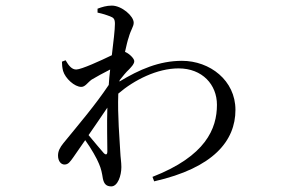

<svg xmlns="http://www.w3.org/2000/svg" viewBox="-20 -602 1040 685"><path d="M350 -56C341 -67 316 -95 296 -120C319 -153 342 -187 363 -218C361 -156 363 -95 363 -62C363 -50 358 -48 350 -56ZM407 -316C418 -330 430 -345 441 -355C451 -366 459 -374 459 -384C459 -393 442 -410 428 -416L426 -417C431 -439 435 -457 439 -468C447 -497 457 -507 457 -521C457 -545 414 -582 379 -582C360 -582 344 -577 328 -571V-557C347 -553 362 -548 372 -544C385 -539 390 -535 390 -517C390 -496 385 -455 379 -405C340 -386 270 -354 252 -354C237 -354 226 -366 214 -387L201 -382C201 -372 202 -361 205 -349C213 -322 246 -292 270 -292C284 -292 292 -307 307 -318C324 -328 349 -342 373 -354C371 -336 369 -318 368 -299C319 -226 264 -162 206 -91C194 -76 187 -63 187 -47C187 -28 197 -15 210 -15C224 -15 230 -25 241 -40L284 -102C305 -73 326 -36 333 -18C341 0 344 16 347 35C351 54 359 63 377 63C400 63 413 25 413 -6C413 -24 410 -38 409 -61C407 -103 399 -190 402 -268C459 -317 541 -358 617 -358C702 -358 754 -300 754 -228C754 -143 714 -45 524 29L530 45C742 -3 820 -100 820 -210C820 -315 729 -385 629 -385C548 -385 477 -354 406 -311Z"/></svg>

Font: Source Han Serif
Style: Regular
Weight: 400
Designer: Ryoko NISHIZUKA 西塚涼子 (kana & ideographs); Frank Grießhammer (Latin, Greek & Cyrillic); Wenlong ZHANG 张文龙 (bopomofo); San
Foundry: Adobe Systems Incorporated
Version: Version 1.001;PS 1.001;hotconv 16.6.54;makeotf.lib2.5.65590